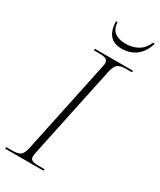

<svg xmlns="http://www.w3.org/2000/svg" viewBox="-236 -973 868 1044"><g transform="rotate(30 198.5 -450.5)"><path d="M-11 0 -9 -10H27Q64 -10 79 -21Q94 -32 102 -68L224 -646Q226 -654 227 -661.5Q228 -669 228 -674Q228 -690 216.5 -697Q205 -704 175 -704H139L141 -714H380L378 -704H342Q305 -704 290 -692Q275 -680 266 -641L146 -72Q144 -62 142.5 -53.5Q141 -45 141 -39Q141 -22 153 -16Q165 -10 194 -10H231L229 0ZM265 -787Q215 -787 190.5 -816.5Q166 -846 165 -901H175Q176 -861 201 -841Q226 -821 271 -821Q314 -821 347.5 -840.5Q381 -860 398 -901H408Q396 -850 358.5 -818.5Q321 -787 265 -787Z"/></g></svg>

Font: Noto Serif Display ExtraLight
Style: Italic
Weight: 200
Italic angle: -12°
Designer: Monotype Design Team
Foundry: Monotype Imaging Inc.
Version: Version 2.009